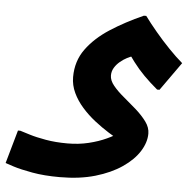

<svg xmlns="http://www.w3.org/2000/svg" viewBox="-90 -547 868 865"><g transform="rotate(5 344.0 -115.0)"><path d="M211.5 264Q140.6 264 86.9 254.3Q33.3 244.7 1.4 234.5Q-30.5 224.3 -36.8 221.9L5.9 71.3H16.7Q30.1 75.5 60.2 84.8Q90.2 94.2 134.5 101.9Q178.8 109.7 233 109.7Q283.3 109.7 328 98.9Q372.6 88.2 408.9 71.3Q445.3 54.5 469.5 36.9L473.5 79.7Q446.7 65.4 414.2 45.1Q381.8 24.8 349.5 -0.5Q317.3 -25.8 290.8 -55.8Q264.3 -85.8 248.3 -119.8Q232.3 -153.8 232.3 -190.8Q232.3 -262.7 271.8 -317.1Q311.2 -371.4 377.7 -414.4Q444.2 -457.3 525.9 -493.6H536.7Q559.3 -462.6 590.1 -425.9Q620.9 -389.1 653.8 -355Q686.7 -320.8 716.3 -295.6L625.1 -167.2H614.3Q580.4 -195.6 553 -223.2Q525.5 -250.9 502.2 -281.8Q478.8 -312.8 454.7 -349.3L517.2 -309.1Q511 -311.6 497.1 -308.5Q483.2 -305.5 467.2 -297.1Q451.1 -288.8 435.9 -276.1Q420.7 -263.5 411.1 -247.5Q401.5 -231.5 401.5 -212.4Q401.5 -190 420.7 -166.7Q439.9 -143.3 468.4 -119.9Q496.9 -96.4 525.4 -71.2Q553.9 -45.9 573.1 -19.9Q592.3 6.2 592.3 33.9Q592.3 73.9 566.6 114.6Q540.9 155.3 491.3 189.1Q441.7 223 371.6 243.5Q301.4 264 211.5 264Z"/></g></svg>

Font: Kufam
Style: Italic
Weight: 400
Italic angle: -11°
Designer: Artur Schmal
Foundry: Original Type
Version: Version 1.301; ttfautohint (v1.8.3)